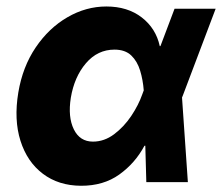

<svg xmlns="http://www.w3.org/2000/svg" viewBox="-20 -573 698 604"><path d="M234.7 11.4Q164.1 11 114.7 -26.5Q65.3 -63.9 44.4 -130.1Q23.4 -196.4 37.6 -282Q51.1 -362.9 92.3 -423.8Q133.5 -484.7 191.9 -518.6Q250.4 -552.6 314.6 -552.6Q381.4 -552.6 426 -518.1Q470.5 -483.7 482.6 -427.9H484.7L529.1 -545.5H658.4L554.7 -271.3L552.6 -266.3L571 0H440.3L437.1 -114.7L434.3 -114.3Q405.2 -59.7 355.3 -24Q305.4 11.7 234.7 11.4ZM432.2 -288.7Q429.7 -321.7 420.8 -351Q411.9 -380.3 392.8 -398.6Q373.6 -416.9 340.2 -416.9Q286.9 -416.9 250.4 -374.1Q213.8 -331.3 202.8 -265.6Q193.2 -204.9 212.2 -166.2Q231.2 -127.5 272.4 -127.5Q307.9 -127.5 338.8 -150.6Q369.7 -173.7 392.8 -208.1Q415.8 -242.5 427.6 -276.3Z"/></svg>

Font: Inter UI Extra Bold
Style: Italic
Weight: 800
Italic angle: 9.39999°
Designer: Rasmus Andersson
Foundry: rsms
Version: 3.2;8d6f07862